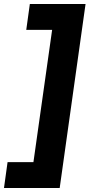

<svg xmlns="http://www.w3.org/2000/svg" viewBox="-24 -765 494 965"><path d="M276 180 406 -745H126L108 -615H238L144 50H14L-4 180Z"/></svg>

Font: Plus Jakarta Sans ExtraBold
Style: Italic
Weight: 800
Italic angle: -8°
Designer: Gumpita Rahayu
Foundry: Tokotype
Version: Version 2.071;gftools[0.9.30]